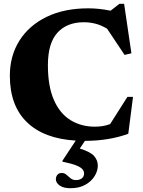

<svg xmlns="http://www.w3.org/2000/svg" viewBox="-20 -729 754 1014"><path d="M352.5 265Q314.5 265 294.8 250.5Q275 236 275 217.5Q275 204.5 282.8 194.5Q290.5 184.5 306 184.5Q320.5 184.5 330.8 193.8Q341 203 352.5 212.5Q364 222 381.5 222Q400 222 412 213Q424 204 424 187Q424 176 416.2 165.8Q408.5 155.5 384.2 145.2Q360 135 310 125V119.5L380 13.5Q211.5 3.5 121.8 -84Q32 -171.5 32 -329Q32 -434 82.5 -514.2Q133 -594.5 226 -639.8Q319 -685 446 -685Q474 -685 501.5 -682.2Q529 -679.5 564 -672.5L611 -709H635.5L674 -447.5L638 -439L545.5 -577.5Q514.5 -596 484.5 -603.8Q454.5 -611.5 422.5 -611.5Q333.5 -611.5 283.2 -556.2Q233 -501 233 -384.5Q233 -273.5 264.5 -201.5Q296 -129.5 352 -94.8Q408 -60 481 -60Q501.5 -60 520 -62.8Q538.5 -65.5 561.5 -73.5L653 -217.5H682.5L657.5 -22.5Q556.5 14.5 428.5 15L401.5 55.5Q458 73 477.2 95.2Q496.5 117.5 496.5 145.5Q496.5 174 479.5 201.5Q462.5 229 430.2 247Q398 265 352.5 265Z"/></svg>

Font: Newsreader Text ExtraBold
Style: Regular
Weight: 800
Designer: Hugues Gentile
Foundry: Production Type
Version: Version 1.001